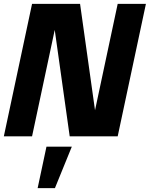

<svg xmlns="http://www.w3.org/2000/svg" viewBox="-31 -710 780 1000"><path d="M332 0 235 -690H386L483 0ZM-11 0 136 -690H283L136 0ZM435 0 582 -690H729L582 0ZM165 270 211 54H343L255 270Z"/></svg>

Font: Radio Canada Big
Style: Bold Italic
Weight: 700
Italic angle: -12°
Designer: Étienne Aubert Bonn
Foundry: Coppers and Brasses
Version: Version 1.001